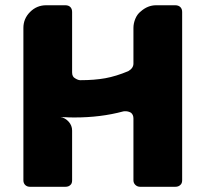

<svg xmlns="http://www.w3.org/2000/svg" viewBox="-20 -717 788 737"><path d="M69.8 -24.9V-609.9Q69.8 -645.5 95.5 -671.1Q121.1 -696.8 157.2 -696.8H231Q243.2 -696.8 250 -689.9Q256.8 -683.1 256.8 -670.9V-439Q256.8 -421.9 269 -416Q279.8 -409.2 288.1 -409.2Q342.3 -409.2 384 -416.7Q425.8 -424.3 472.2 -443.8Q492.2 -455.1 492.2 -473.1V-609.9Q492.2 -627.4 499.5 -645Q506.8 -662.6 520 -672.9Q546.9 -696.8 579.1 -696.8H652.8Q665 -696.8 672.1 -689.9Q679.2 -683.1 679.2 -670.9V-24.9Q679.2 -12.7 671.9 -6.8Q665 0 652.8 0H518.1Q507.3 0 499.8 -7.1Q492.2 -14.2 492.2 -24.9V-262.2Q492.2 -276.4 482.9 -284.2Q472.7 -290 461.9 -290Q454.1 -290 452.1 -289.1Q366.7 -266.1 266.1 -266.1Q240.7 -266.1 231.9 -267.1Q216.8 -267.1 211.9 -268.1Q231 -264.2 243.9 -249.5Q256.8 -234.9 256.8 -215.8V-24.9Q256.8 -12.2 250 -6.8Q243.2 0 231 0H95.2Q84 0 76.9 -6.8Q69.8 -13.7 69.8 -24.9Z"/></svg>

Font: Cunia
Style: Bold
Weight: 700
Designer: Alejo Bergmann, Denis Ignatov
Foundry: Hubert & Fischer
Version: Version 1.00 February 21, 2019, initial release